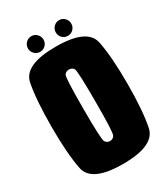

<svg xmlns="http://www.w3.org/2000/svg" viewBox="-195 -880 853 974"><g transform="rotate(-30 232.0 -393.0)"><path d="M231.5 4.5Q416 4.5 434.8 -88.8Q453.5 -182 453.5 -338Q453.5 -495 434.8 -588.5Q416 -682 231.5 -682Q46.5 -682 28.5 -588.8Q10.5 -495.5 10.5 -338Q10.5 -182 29 -88.8Q47.5 4.5 231.5 4.5ZM231.5 -129.5Q213.5 -129.5 204.8 -145Q196 -160.5 196 -338Q196 -520.5 204.8 -534.2Q213.5 -548 231.5 -548Q250 -548 258.8 -534.2Q267.5 -520.5 267.5 -338Q267.5 -160.5 258.8 -145Q250 -129.5 231.5 -129.5ZM151.5 -698.5Q170 -698.5 183.2 -711.8Q196.5 -725 196.5 -744Q196.5 -763 183.2 -776.5Q170 -790 151.5 -790Q132.5 -790 119 -776.5Q105.5 -763 105.5 -744Q105.5 -725 119 -711.8Q132.5 -698.5 151.5 -698.5ZM313.5 -698.5Q333 -698.5 346 -711.8Q359 -725 359 -744Q359 -763 346 -776.5Q333 -790 313.5 -790Q295 -790 281.8 -776.5Q268.5 -763 268.5 -744Q268.5 -725 281.5 -711.8Q294.5 -698.5 313.5 -698.5Z"/></g></svg>

Font: Anybody ExtraCondensed Black
Style: Regular
Weight: 900
Width: 2
Version: Version 1.113;gftools[0.9.25]